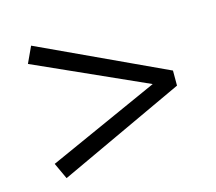

<svg xmlns="http://www.w3.org/2000/svg" viewBox="-72 -538 694 616"><g transform="rotate(-15 275.0 -230.0)"><path d="M78 -450 497 -255V-205L78 -10L53 -64L423 -230L53 -396Z"/></g></svg>

Font: EauTestInfant Medium
Style: Italic
Weight: 500
Italic angle: -12°
Designer: Christian Thalmann (Catharsis Fonts)
Version: Version 0.001;PS 000.001;hotconv 1.0.88;makeotf.lib2.5.64775